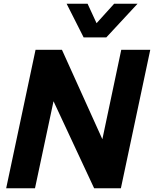

<svg xmlns="http://www.w3.org/2000/svg" viewBox="-20 -1006 823 1026"><path d="M427 -806 336 -986H448L496 -882L590 -986H715L548 -806ZM13 0 170 -740H311L527 -262L628 -740H783L626 0H483L266 -465L167 0Z"/></svg>

Font: Be Vietnam Pro
Style: Bold Italic
Weight: 700
Italic angle: -12°
Designer: Lam Bao, Tony Le, Vietanh Nguyen
Foundry: Yellow Type Foundry
Version: Version 1.002; ttfautohint (v1.8.3)